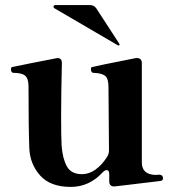

<svg xmlns="http://www.w3.org/2000/svg" viewBox="-20 -722 690 754"><path d="M620 -22Q620 -14 613 -12Q610 -11 557 -5Q504 1 474 5L431 10H428Q409 10 409 -10V-37Q409 -54 399 -54Q392 -54 384 -46Q331 12 258 12Q177 12 137 -33.5Q97 -79 95 -142Q92 -224 92 -382Q92 -414 78.5 -425Q65 -436 32 -436Q23 -437 23 -451Q23 -458 29 -459Q52 -464 102.5 -474Q153 -484 200 -493L206 -494Q223 -494 223 -474Q220 -345 220 -263Q220 -185 222 -149Q226 -98 243 -68Q260 -38 302 -38Q330 -38 355 -56Q380 -74 400 -105Q408 -117 408 -131L406 -381Q406 -414 392.5 -424.5Q379 -435 346 -436Q337 -437 337 -452Q337 -458 343 -459Q352 -462 514 -494H519Q527 -494 532 -489Q537 -484 537 -475V-84Q537 -37 590 -35L604 -36Q620 -36 620 -22ZM443 -544 446 -543Q447 -543 448.5 -544.5Q450 -546 450 -547L448 -551L359 -688Q350 -702 334 -702H197Q194 -702 192 -700Q190 -698 190 -696Q190 -693 193 -690Z"/></svg>

Font: Shippori Mincho B1 ExtraBold
Style: Regular
Weight: 800
Designer: FONTDASU
Foundry: FONTDASU / Google Inc. / but / Adobe
Version: Version 3.110; ttfautohint (v1.8.3)